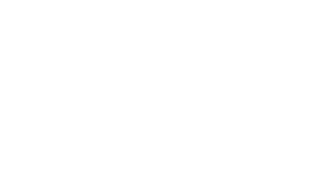

<svg xmlns="http://www.w3.org/2000/svg" viewBox="21 -208 681 416"><g transform="rotate(30 361.5 0.0)"><path d="M723 0Z"/></g></svg>

Font: MewTooHand
Style: UltimateCondIta
Weight: 400
Designer: Mew Too, Robert Jablonski
Version: Version 0.77